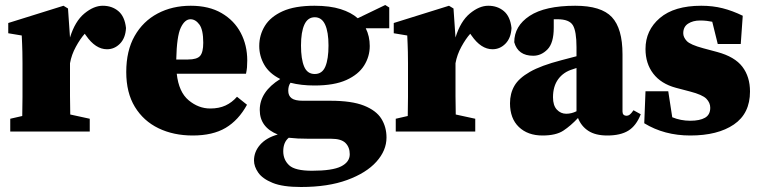

<svg xmlns="http://www.w3.org/2000/svg" viewBox="-20 -526 3038 768"><path d="M21 0V-51L69 -62Q70 -98 70 -138.5Q70 -179 70 -210V-273Q70 -301 69.5 -318Q69 -335 68.5 -349.5Q68 -364 67 -384L13 -393V-434L234 -503L252 -492L260 -376Q280 -441 317.5 -472Q355 -503 391 -503Q428 -503 453.5 -481.5Q479 -460 484 -414Q482 -374 460 -351.5Q438 -329 408 -329Q362 -329 324 -384L319 -391Q301 -371 283.5 -339Q266 -307 260 -273V-210Q260 -181 260 -142Q260 -103 261 -68L339 -51V0Z M742 -449Q719 -449 703 -415Q687 -381 685 -288H732Q768 -288 780.5 -302.5Q793 -317 793 -355Q793 -407 777.5 -428Q762 -449 742 -449ZM751 16Q674 16 614 -13Q554 -42 519.5 -98.5Q485 -155 485 -238Q485 -323 518.5 -382Q552 -441 610.5 -472Q669 -503 743 -503Q816 -503 866.5 -473.5Q917 -444 943 -394.5Q969 -345 969 -284Q969 -268 968 -256.5Q967 -245 964 -231H687Q695 -158 734.5 -125Q774 -92 821 -92Q856 -92 882 -104Q908 -116 928 -139L968 -107Q934 -45 882.5 -14.5Q831 16 751 16Z M1113 79Q1113 113 1136.5 135Q1160 157 1228 157Q1310 157 1344.5 139.5Q1379 122 1379 91Q1379 63 1362 46Q1345 29 1305 29H1216Q1191 29 1171.5 28Q1152 27 1135 25Q1113 43 1113 79ZM1239 -230Q1269 -230 1281.5 -260Q1294 -290 1294 -344Q1294 -398 1280.5 -427.5Q1267 -457 1239 -457Q1211 -457 1197.5 -427.5Q1184 -398 1184 -344Q1184 -290 1196.5 -260Q1209 -230 1239 -230ZM1184 222Q1111 222 1070.5 205.5Q1030 189 1013 164.5Q996 140 996 116Q996 81 1020.5 53Q1045 25 1091 12Q1019 -17 1019 -86Q1019 -159 1101 -210Q1057 -232 1037 -267Q1017 -302 1017 -342Q1017 -386 1039.5 -422.5Q1062 -459 1110.5 -481Q1159 -503 1238 -503Q1300 -503 1342.5 -489.5Q1385 -476 1411 -453L1521 -506L1537 -496V-413H1443Q1459 -381 1459 -342Q1459 -300 1436.5 -264Q1414 -228 1365.5 -206Q1317 -184 1238 -184Q1184 -184 1142 -195Q1137 -188 1135 -180Q1133 -172 1133 -163Q1133 -143 1146.5 -133Q1160 -123 1191 -123H1302Q1387 -123 1436 -103.5Q1485 -84 1505.5 -51Q1526 -18 1526 24Q1526 76 1485.5 121Q1445 166 1368.5 194Q1292 222 1184 222Z M1563 0V-51L1611 -62Q1612 -98 1612 -138.5Q1612 -179 1612 -210V-273Q1612 -301 1611.5 -318Q1611 -335 1610.5 -349.5Q1610 -364 1609 -384L1555 -393V-434L1776 -503L1794 -492L1802 -376Q1822 -441 1859.5 -472Q1897 -503 1933 -503Q1970 -503 1995.5 -481.5Q2021 -460 2026 -414Q2024 -374 2002 -351.5Q1980 -329 1950 -329Q1904 -329 1866 -384L1861 -391Q1843 -371 1825.5 -339Q1808 -307 1802 -273V-210Q1802 -181 1802 -142Q1802 -103 1803 -68L1881 -51V0Z M2409 16Q2362 16 2333.5 -2.5Q2305 -21 2292 -54Q2263 -23 2233.5 -3.5Q2204 16 2150 16Q2091 16 2055.5 -18Q2020 -52 2020 -113Q2020 -152 2037.5 -182.5Q2055 -213 2099.5 -238.5Q2144 -264 2225 -285Q2240 -289 2255.5 -293Q2271 -297 2286 -301V-337Q2286 -401 2271.5 -425Q2257 -449 2210 -449Q2206 -449 2202.5 -449Q2199 -449 2195 -449V-415Q2195 -354 2170 -328.5Q2145 -303 2113 -303Q2052 -303 2037 -357Q2037 -422 2098.5 -462.5Q2160 -503 2281 -503Q2385 -503 2427.5 -457.5Q2470 -412 2470 -309V-80Q2470 -63 2487 -63Q2493 -63 2499 -67.5Q2505 -72 2514 -85L2543 -69Q2525 -23 2493.5 -3.5Q2462 16 2409 16ZM2192 -137Q2192 -104 2207.5 -87.5Q2223 -71 2245 -71Q2266 -71 2286 -81V-254Q2282 -253 2278.5 -251.5Q2275 -250 2271 -249Q2234 -238 2213 -209.5Q2192 -181 2192 -137Z M2741 16Q2637 16 2557 -33L2562 -161H2653L2669 -57Q2686 -50 2704 -46.5Q2722 -43 2741 -43Q2779 -43 2800 -55Q2821 -67 2821 -95Q2821 -115 2805.5 -131Q2790 -147 2740 -160L2683 -175Q2624 -191 2593 -231.5Q2562 -272 2562 -330Q2562 -405 2619.5 -454Q2677 -503 2785 -503Q2831 -503 2870.5 -493Q2910 -483 2951 -463L2943 -350H2851L2829 -439Q2819 -441 2807.5 -442.5Q2796 -444 2780 -444Q2752 -444 2732.5 -431.5Q2713 -419 2713 -393Q2713 -377 2727 -362Q2741 -347 2793 -333L2849 -318Q2919 -299 2949.5 -259Q2980 -219 2980 -160Q2980 -72 2915.5 -28Q2851 16 2741 16Z"/></svg>

Font: Source Serif 4 Black
Style: Regular
Weight: 900
Designer: Frank Grießhammer
Foundry: Adobe
Version: Version 4.005;hotconv 1.1.0;makeotfexe 2.6.0